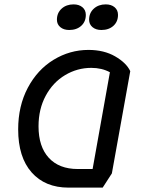

<svg xmlns="http://www.w3.org/2000/svg" viewBox="-20 -832 645 877"><path d="M575 -507 491 -40 449 25H293Q186 25 124.5 -44.5Q63 -114 63 -241Q63 -348 107 -431Q151 -514 225 -559Q299 -604 384 -604Q455 -604 506 -574.5Q557 -545 575 -507ZM482 -502Q445 -522 397 -522Q333 -522 277.5 -489Q222 -456 189 -395Q156 -334 156 -255Q156 -162 203 -111Q250 -60 335 -60H403ZM240 -742Q240 -773 261.5 -792.5Q283 -812 316 -812Q341 -812 356.5 -799Q372 -786 372 -764Q372 -733 351 -714Q330 -695 296 -695Q271 -695 255.5 -708Q240 -721 240 -742ZM387 -742Q387 -773 408.5 -792.5Q430 -812 463 -812Q488 -812 503.5 -799Q519 -786 519 -764Q519 -733 498 -714Q477 -695 443 -695Q418 -695 402.5 -708Q387 -721 387 -742Z"/></svg>

Font: Lemonada Light
Style: Regular
Weight: 300
Designer: Mohamed Gaber (Arabic) Eduardo Tunni (Latin)
Foundry: Kief Type Foundry
Version: Version 3.006